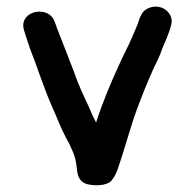

<svg xmlns="http://www.w3.org/2000/svg" viewBox="-20 -554 585 577"><path d="M188 -122.2C195.9 -104.2 205.3 -87.3 207.8 -68H207.9C213.6 -45.9 206.8 -11.9 240.4 -1C263.6 5.4 300.2 4.6 314.2 -10.3C322.1 -19.4 329.5 -32.7 334.6 -48.1C355.6 -108.9 371.5 -171.6 392.5 -228.4L412.5 -280.3C423.8 -308.4 432.2 -327.6 443.2 -352.2C452.4 -369.7 461.1 -388.2 467.5 -407.6C476.1 -429.2 487.4 -451.2 493.7 -476.7C506.2 -513.5 464.6 -548 423.8 -528.5C407.5 -520.3 403.6 -508.2 398.4 -495.9L393.5 -480.7C391.1 -475.4 387.8 -467.8 384.6 -460L377.5 -443C365.3 -414.4 350.8 -389.2 337.8 -358.9C313 -305.3 288.3 -246.6 268.7 -185.7C260 -202.2 255.9 -211.7 247 -232.8C229.6 -270.4 214.6 -301.1 200.9 -342H200.8C183.9 -384.9 167.5 -428.8 151.5 -468.9C145.2 -484.4 143 -503.7 122 -514C86.1 -530.2 38.3 -505.8 52.3 -462.6C57.3 -445.1 62.9 -431 68.3 -413.6L68.4 -412.7C91 -356.2 112.2 -287.3 137.6 -231C150.8 -201.9 162.6 -169.4 177.3 -142Z"/></svg>

Font: HoneyBee
Style: Blk
Weight: 700
Foundry: Cannot Into Space Fonts
Version: Version 0.89